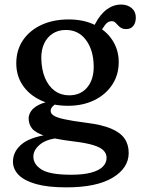

<svg xmlns="http://www.w3.org/2000/svg" viewBox="-20 -563 606 828"><path d="M351.4 -33.6Q290.4 -41.5 257.3 -48.8Q224.2 -56.1 211.4 -64.7Q198.5 -73.3 198.5 -84.8Q198.5 -94.9 206.9 -103.9Q215.2 -112.9 231.3 -122.4L212.7 -128.8Q170.6 -123.1 146.7 -110.5Q122.8 -97.9 113.1 -82.5Q103.5 -67.1 103.5 -52.8Q103.5 -27.6 118.1 -9Q132.8 9.6 174.1 23.2Q215.5 36.7 295.2 46.6Q351 53.1 382.4 62.9Q413.8 72.6 426.7 86.1Q439.6 99.5 439.6 117.5Q439.6 139.8 422.9 156.2Q406.1 172.7 372.3 181.6Q338.4 190.6 287 190.6Q195.3 190.6 159.6 168.3Q123.9 146.1 123.9 112.3Q123.9 83.7 152.4 60.1Q180.9 36.4 235.4 32L218.6 13.4Q118.7 23.6 77.3 55.9Q35.9 88.2 35.9 134.2Q35.9 166 60.1 191.1Q84.4 216.1 135.2 230.6Q186.1 245 265.9 245Q396.6 245 465.8 203.3Q535 161.6 535 96.6Q535 60.3 516.9 34.2Q498.7 8.1 458.4 -8.7Q418 -25.5 351.4 -33.6ZM368.1 -421.4 404.8 -411.1Q421.7 -440.2 433.4 -455.9Q445.1 -471.6 461.6 -471.6Q470.8 -471.6 476.6 -466.5Q482.4 -461.3 488.1 -454.6Q493.7 -447.9 502.2 -442.8Q510.6 -437.6 524.6 -437.6Q544.1 -437.6 554.9 -451.3Q565.7 -464.9 565.7 -487.6Q565.7 -513.2 547.6 -528.3Q529.4 -543.4 502.5 -543.4Q469.2 -543.4 440.5 -522.3Q411.7 -501.1 389.7 -458.8ZM492 -295.3Q492 -347.2 465.3 -388.8Q438.6 -430.3 390.3 -454.8Q341.9 -479.2 276.4 -479.2Q209.5 -479.2 158.5 -455.5Q107.4 -431.7 78.8 -389.2Q50.2 -346.7 50.2 -289.7Q50.2 -236.5 77.9 -195.3Q105.6 -154 155.8 -130.4Q206 -106.8 273.5 -106.8Q336.9 -106.8 386.1 -130.7Q435.2 -154.5 463.6 -197.1Q492 -239.6 492 -295.3ZM264.2 -433.8Q318.5 -433.8 350.9 -390.3Q383.3 -346.8 384.1 -277Q384.7 -220.8 356.4 -186.4Q328.1 -151.9 277.9 -151.9Q243 -151.9 216.1 -171.4Q189.1 -190.9 174 -227Q158.9 -263 158.1 -312.2Q157.7 -347.8 170.4 -375.2Q183.1 -402.5 207.1 -418.1Q231 -433.8 264.2 -433.8Z"/></svg>

Font: Fraunces SuperSoft 9pt
Style: Regular
Weight: 900
Version: Version 1.000;[b76b70a41]